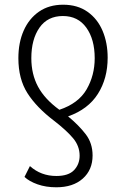

<svg xmlns="http://www.w3.org/2000/svg" viewBox="-20 -562 515 815"><path d="M248 -542Q309 -542 351.5 -512Q394 -482 415.5 -431Q437 -380 437 -317Q437 -229 395.5 -163.5Q354 -98 269 -68Q315 -30 344 8Q373 46 373 98Q373 159 331.5 196Q290 233 219 233Q175 233 139.5 220.5Q104 208 84 189L107 143Q154 185 219 185Q271 185 294.5 160Q318 135 318 99Q318 58 290.5 25Q263 -8 210 -49Q135 -106 96.5 -166.5Q58 -227 58 -315Q58 -381 80.5 -432Q103 -483 145.5 -512.5Q188 -542 248 -542ZM247 -494Q182 -494 147.5 -444.5Q113 -395 113 -315Q113 -247 141.5 -194Q170 -141 232 -96Q313 -123 347.5 -182.5Q382 -242 382 -315Q382 -395 346.5 -444.5Q311 -494 247 -494Z"/></svg>

Font: Noto Sans Condensed Light
Style: Regular
Weight: 300
Width: 3
Designer: Monotype Design Team
Foundry: Monotype Imaging Inc.
Version: Version 2.013; ttfautohint (v1.8.4.7-5d5b)